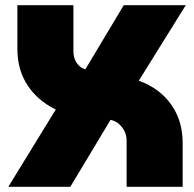

<svg xmlns="http://www.w3.org/2000/svg" viewBox="-20 -720 748 740"><path d="M12 0 195 -298Q125 -332 86 -391.5Q47 -451 47 -532V-700H263V-521Q263 -496 276 -477Q289 -458 309 -453L457 -700H696L515 -409Q595 -380 639.5 -317.5Q684 -255 684 -169V0H468V-177Q468 -207 450 -230Q432 -253 406 -258L251 0Z"/></svg>

Font: MuseoModerno Black
Style: Regular
Weight: 900
Designer: Pablo Cosgaya, Héctor Gatti, Marcela Romero, and the Authors of The MuseoModerno Project.
Foundry: Omnibus-Type Team
Version: Version 1.001